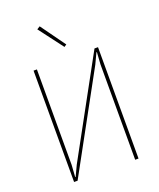

<svg xmlns="http://www.w3.org/2000/svg" viewBox="-167 -1031 934 1131"><g transform="rotate(-20 300.0 -465.5)"><path d="M98 -698H119V-100L114 -25H117L148 -91L480 -698H502V0H481V-598L486 -673H483L452 -607L120 0H98ZM202 -919 221 -931 332 -777 317 -767Z"/></g></svg>

Font: IBM Plex Mono Thin
Style: Regular
Weight: 100
Monospace: yes
Designer: Mike Abbink, Paul van der Laan, Pieter van Rosmalen
Foundry: Bold Monday
Version: Version 2.3